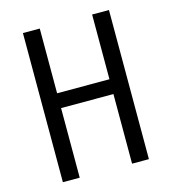

<svg xmlns="http://www.w3.org/2000/svg" viewBox="-109 -825 819 914"><g transform="rotate(-15 300.0 -367.5)"><path d="M88 0V-735H171V-416H429V-735H512V0H429V-343H171V0Z"/></g></svg>

Font: Bmono
Style: Regular
Weight: 400
Monospace: yes
Designer: Belleve Invis
Foundry: Belleve Invis
Version: Version 11.2.2; ttfautohint (v1.8.2)